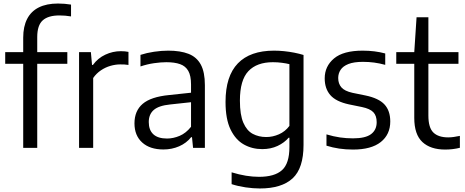

<svg xmlns="http://www.w3.org/2000/svg" viewBox="-20 -838 2634 1088"><path d="M111.5 0V-624.5Q111.5 -687.5 133.8 -730.8Q156 -774 200 -796Q244 -818 308.5 -818Q327 -818 345.8 -816.5Q364.5 -815 382.5 -812V-745Q365.5 -748 349.2 -749.2Q333 -750.5 316.5 -750.5Q253 -750.5 222 -722.5Q191 -694.5 191 -628V0ZM9.5 -476.5V-542.5H361.5V-476.5Z M428 0V-542.5H495L501.5 -470H506.5Q534.5 -508.5 576.8 -528.2Q619 -548 665 -548Q677.5 -548 687.8 -547Q698 -546 708 -544V-470Q696.5 -472 685.2 -472.5Q674 -473 661 -473Q634.5 -473 605.8 -464.8Q577 -456.5 551.5 -439.2Q526 -422 508 -396V0Z M906 9Q829.5 9 785.8 -30.5Q742 -70 742 -139Q742 -210 788.8 -249.8Q835.5 -289.5 939 -299.5L1084.5 -315L1092 -262L944 -246Q879.5 -239.5 851.2 -214.8Q823 -190 823 -146.5Q823 -101 849 -77Q875 -53 926.5 -53Q962 -53 998 -68.2Q1034 -83.5 1062.5 -119.5V-359Q1062.5 -409 1047 -436.2Q1031.5 -463.5 1000.5 -474.5Q969.5 -485.5 922.5 -485.5Q892 -485.5 853.2 -480Q814.5 -474.5 776 -461.5V-527Q811 -538.5 853.2 -544.8Q895.5 -551 933 -551Q1002 -551 1048.2 -533Q1094.5 -515 1117.8 -472.2Q1141 -429.5 1141 -355.5V0H1074L1068 -60.5H1063Q1036.5 -27 995.2 -9Q954 9 906 9Z M1452.5 230Q1415 230 1372.2 223.8Q1329.5 217.5 1292.5 205.5V138.5Q1335 151.5 1373.8 157.8Q1412.5 164 1448 164Q1536 164 1578 126.2Q1620 88.5 1620 -4.5V-57.5H1615.5Q1591 -29 1552.8 -11Q1514.5 7 1465.5 7Q1409 7 1362 -19.2Q1315 -45.5 1286.5 -104.2Q1258 -163 1258 -260.5Q1258 -406.5 1327.8 -478.8Q1397.5 -551 1533 -551Q1561 -551 1590.2 -548Q1619.5 -545 1647.5 -539.5Q1675.5 -534 1700 -526.5V-16.5Q1700 115.5 1638 172.8Q1576 230 1452.5 230ZM1489 -61.5Q1525.5 -61.5 1560.8 -77Q1596 -92.5 1620 -124.5V-474.5Q1602 -479 1577.5 -482.2Q1553 -485.5 1526.5 -485.5Q1435.5 -485.5 1387.5 -434.8Q1339.5 -384 1339.5 -268Q1339.5 -187.5 1359 -142.5Q1378.5 -97.5 1412.2 -79.5Q1446 -61.5 1489 -61.5Z M1980.5 9.5Q1939.5 9.5 1902.2 4Q1865 -1.5 1830 -12.5V-76.5Q1870 -64.5 1906.5 -59.2Q1943 -54 1980.5 -54Q2051 -54 2082.8 -78Q2114.5 -102 2114.5 -145.5Q2114.5 -182.5 2095.5 -202.2Q2076.5 -222 2031 -231.5L1957.5 -246.5Q1883.5 -262.5 1851.8 -299.2Q1820 -336 1820 -394Q1820 -462.5 1872.8 -506.8Q1925.5 -551 2035 -551Q2070 -551 2101.8 -547Q2133.5 -543 2163 -535V-470.5Q2130 -479.5 2099.8 -483.5Q2069.5 -487.5 2036.5 -487.5Q1985 -487.5 1954.2 -475.2Q1923.5 -463 1910 -442.2Q1896.5 -421.5 1896.5 -396Q1896.5 -364 1914.5 -343Q1932.5 -322 1977.5 -312L2051 -297Q2126 -281.5 2158.8 -246Q2191.5 -210.5 2191.5 -149.5Q2191.5 -76 2137.8 -33.2Q2084 9.5 1980.5 9.5Z M2502.5 9.5Q2419.5 9.5 2373.5 -33.2Q2327.5 -76 2327.5 -170V-542.5L2340.5 -740H2407.5V-183Q2407.5 -114.5 2435.8 -87Q2464 -59.5 2520 -59.5Q2535 -59.5 2551 -61.8Q2567 -64 2586 -68V-0.5Q2566 4.5 2545 7Q2524 9.5 2502.5 9.5ZM2225.5 -476.5V-542.5H2578V-476.5Z"/></svg>

Font: Encode Sans Condensed Thin
Style: Regular
Weight: 400
Version: Version 3.002